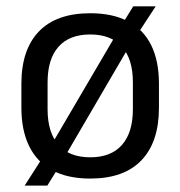

<svg xmlns="http://www.w3.org/2000/svg" viewBox="-20 -542 560 596"><path d="M260.1 12.3Q190.2 12.3 142.6 -13.1Q95 -38.6 70.7 -87.9Q46.4 -137.2 46.4 -207.7V-281.9Q46.4 -388 100.9 -444.5Q155.3 -500.9 260.1 -500.9Q329.9 -500.9 377.5 -475.7Q425.2 -450.6 449.3 -401.8Q473.4 -353 473.4 -281.9V-207.7Q473.4 -101.2 419.1 -44.5Q364.9 12.3 260.1 12.3ZM56.6 34.1 116.6 -59.7 134.5 -83.7 347 -445.9 358 -464.4 393.4 -522.3H463.2L406.4 -435.4L388.3 -410.4L177.7 -49.7L165.8 -28.7L126.9 34.1ZM260.1 -53.7Q324.8 -53.7 358.6 -92.2Q392.5 -130.7 392.5 -203V-286.6Q392.5 -358.5 358.7 -396.7Q324.9 -435 260.1 -435Q195.3 -435 161.5 -396.7Q127.7 -358.5 127.7 -286.6V-203Q127.7 -130.7 161.5 -92.2Q195.3 -53.7 260.1 -53.7Z"/></svg>

Font: Anek Odia Medium
Style: Regular
Weight: 500
Designer: Yesha Goshar & Mahesh Sahu (Odia), Yesha Goshar (Latin)
Foundry: Ek Type
Version: Version 1.003